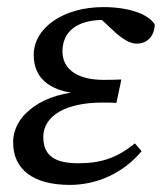

<svg xmlns="http://www.w3.org/2000/svg" viewBox="-20 -508 456 541"><path d="M177 13C253 13 327 -20 379 -82L360 -104C310 -63 265 -48 200 -48C134 -48 102 -70 102 -122C102 -182 166 -219 268 -219C283 -219 296 -219 308 -218L322 -284C296 -283 295 -283 271 -283C197 -283 156 -314 156 -363C156 -420 198 -452 273 -452C293 -452 310 -450 333 -445L328 -462H256L298 -423C322 -400 345 -385 365 -385C395 -385 415 -406 416 -439C398 -469 342 -488 271 -488C159 -488 75 -430 75 -353C75 -284 125 -246 221 -243L223 -250C106 -249 17 -187 17 -107C17 -30 74 13 177 13Z"/></svg>

Font: Source Serif 4 Variable
Style: Italic
Weight: 400
Italic angle: -12°
Designer: Frank Grießhammer
Foundry: Adobe Systems Incorporated
Version: Version 4.004;hotconv 1.0.116;makeotfexe 2.5.65601